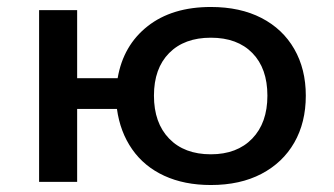

<svg xmlns="http://www.w3.org/2000/svg" viewBox="-20 -521 956 550"><path d="M584 9Q508 9 450.5 -17.5Q393 -44 358.5 -93.5Q324 -143 315 -209H201V0H92V-492H201V-297H317Q333 -391 403 -446Q473 -501 584 -501Q668 -501 729 -469.5Q790 -438 823 -380.5Q856 -323 856 -247Q856 -170 823 -112.5Q790 -55 729 -23Q668 9 584 9ZM584 -79Q659 -79 702.5 -124Q746 -169 746 -247Q746 -325 703 -369Q660 -413 584 -413Q508 -413 464.5 -369Q421 -325 421 -247Q421 -169 464.5 -124Q508 -79 584 -79Z"/></svg>

Font: Nunito Sans 10pt SemiExpanded SemiBold
Style: Regular
Weight: 600
Width: 6
Designer: Vernon Adams
Foundry: Vernon Adams
Version: Version 3.101;gftools[0.9.27]